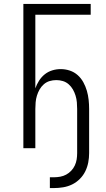

<svg xmlns="http://www.w3.org/2000/svg" viewBox="-20 -755 540 978"><path d="M234 203V148H254Q271 148 287 145Q303 142 317 134.5Q331 127 342.5 115Q354 103 361 88Q368 73 370.5 57Q373 41 373 25V-200Q373 -217 371.5 -234Q370 -251 365 -267.5Q360 -284 351.5 -299Q343 -314 330 -325.5Q317 -337 300.5 -342Q284 -347 267 -347Q249 -347 232.5 -342Q216 -337 203 -325.5Q190 -314 181.5 -299Q173 -284 168 -267.5Q163 -251 161.5 -234Q160 -217 160 -200V0H99V-735H442V-680H160V-305Q167 -325 179 -344Q191 -363 208 -376.5Q225 -390 246 -396.5Q267 -403 289 -403Q313 -403 335.5 -395.5Q358 -388 375.5 -372.5Q393 -357 404.5 -336Q416 -315 422.5 -292.5Q429 -270 431.5 -246.5Q434 -223 434 -200V25Q434 49 429.5 72.5Q425 96 414.5 117.5Q404 139 386.5 156.5Q369 174 347.5 184.5Q326 195 302 199Q278 203 254 203Z"/></svg>

Font: Iosevka Fixed Light
Style: Regular
Weight: 300
Monospace: yes
Designer: Belleve Invis
Foundry: Belleve Invis
Version: Version 32.3.0